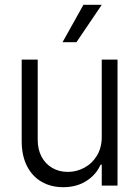

<svg xmlns="http://www.w3.org/2000/svg" viewBox="-20 -781 586 808"><path d="M408.2 -530.3H474.6V0H408.2V-87.9H403.3Q384.3 -45.4 343.3 -19.3Q302.2 6.8 246.1 6.8Q194.8 6.8 155.3 -15.9Q115.7 -38.6 93.5 -82.3Q71.3 -126 71.3 -187.5V-530.3H138.7V-192.4Q138.7 -152.3 154.8 -121.8Q170.9 -91.3 199.7 -74.5Q228.5 -57.6 265.6 -57.6Q301.8 -57.6 334.5 -75Q367.2 -92.3 387.7 -125.7Q408.2 -159.2 408.2 -205.1ZM331.1 -760.7H408.2L301.8 -603.5H243.2Z"/></svg>

Font: Pretendard GOV Light
Style: Regular
Weight: 300
Designer: Base glyphs from Inter by Rasmus Andersson; Hangeul glyphs from Noto Sans CJK(Source Han Sans) by Jang Soo-young and Kan
Foundry: Kil Hyung-jin
Version: Version 1.309